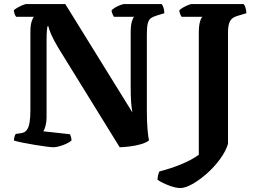

<svg xmlns="http://www.w3.org/2000/svg" viewBox="-20 -724 1266 944"><path d="M242 0Q233 0 208.2 -3.2Q183.5 -6.5 152.5 -11.5Q121.5 -16.5 93.2 -22.2Q65 -28 48.5 -33Q48.5 -42 51.2 -51.5Q54 -61 57.5 -65.5L85 -69.5Q102 -72 111.5 -84.5Q121 -97 125.2 -121Q129.5 -145 129.5 -181.5V-566.5Q129.5 -600.5 135.8 -619Q142 -637.5 147 -641.5H59.5Q55.5 -646 52.2 -654.5Q49 -663 48 -673Q53.5 -679.5 66 -686.5Q78.5 -693.5 91.2 -698.8Q104 -704 109.5 -704H301L631 -171Q627 -192 624.8 -220.5Q622.5 -249 622.5 -302V-564Q622.5 -598 628.2 -617.8Q634 -637.5 640 -641.5H540Q538 -645.5 533.8 -653.5Q529.5 -661.5 528.5 -673Q533.5 -679.5 546 -686.8Q558.5 -694 571.5 -699Q584.5 -704 590 -704H775Q780 -698 784 -685.8Q788 -673.5 788 -659L750.5 -647.5Q731.5 -642 721 -633.8Q710.5 -625.5 706.2 -607.5Q702 -589.5 702 -554.5V-180.5Q702 -125 705.5 -85.5Q709 -46 713 -34Q698 -22 671.2 -14.5Q644.5 -7 616.5 -3.8Q588.5 -0.5 568.5 0L266.5 -489Q242.5 -529 231 -556.2Q219.5 -583.5 218.5 -594.5H213Q212 -588.5 210.5 -572.8Q209 -557 209 -525V-146Q209 -125 204 -106Q199 -87 193 -78.5L324 -64Q325.5 -61.5 328.5 -52.5Q331.5 -43.5 331.5 -33Q321 -24 304.5 -16.5Q288 -9 270.8 -4.5Q253.5 0 242 0ZM867.5 200.5Q843 200.5 809.2 187.5Q775.5 174.5 754.5 160Q754.5 148.5 757.5 136.8Q760.5 125 763.5 119Q822 104 872.5 83Q923 62 957.5 37V-564.5Q957.5 -596.5 963.2 -616.8Q969 -637 975.5 -641.5H873Q869.5 -646 866 -654.5Q862.5 -663 861.5 -673Q867 -679.5 879.2 -686.5Q891.5 -693.5 904 -698.8Q916.5 -704 922.5 -704H1178Q1183 -698.5 1187 -686.2Q1191 -674 1191.5 -659L1148 -646Q1133 -642 1122.2 -633.5Q1111.5 -625 1106.2 -608.2Q1101 -591.5 1101 -560V-16.5Q1089.5 21 1061.2 59.2Q1033 97.5 996.8 129.5Q960.5 161.5 925.8 181Q891 200.5 867.5 200.5Z"/></svg>

Font: Texturina Medium
Style: Regular
Weight: 500
Designer: Guillermo Torres Carreño
Foundry: Omnibus-Type
Version: Version 1.003